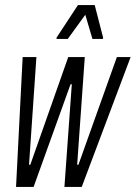

<svg xmlns="http://www.w3.org/2000/svg" viewBox="-20 -734 533 754"><path d="M43 0 69 -510H123L94 -87H99L248 -510H313L283 -87H288L439 -510H493L301 0H233L262 -403H257L112 0ZM202 -581V-586L286 -714H352L385 -586L384 -581H343L315 -676L246 -581Z"/></svg>

Font: Saira UltraCondensed
Style: Italic
Weight: 400
Width: 1
Italic angle: -12°
Designer: Hector Gatti with collaboration of the Omnibus-Type team
Foundry: Omnibus-Type
Version: Version 1.101